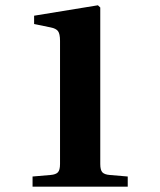

<svg xmlns="http://www.w3.org/2000/svg" viewBox="-20 -700 600 720"><path d="M102.1 0V-38.1L169.9 -43.9Q189 -45.4 197 -53.7Q205.1 -62 205.1 -85V-546.9Q205.1 -573.2 197.5 -583.3Q189.9 -593.3 169.9 -597.2L107.9 -609.9V-641.1L347.2 -680.2L356 -671.9V-85Q356 -62 364 -53.7Q372.1 -45.4 391.1 -43.9L459 -38.1V0Z"/></svg>

Font: Linguistics Pro
Style: Bold
Weight: 700
Designer: Stefan Peev, Context Ltd
Foundry: Stefan Peev, Context Ltd
Version: Version 001.000